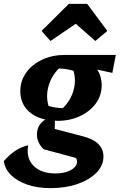

<svg xmlns="http://www.w3.org/2000/svg" viewBox="-69 -773 619 993"><path d="M227 -148Q221 -148 215 -149L214 -106L360 -68Q466 -41 466 37Q466 83 430 120Q394 157 332 178.5Q270 200 192 200Q125 200 72.5 182Q20 164 -12 132.5Q-44 101 -49 60Q-19 26 10 7Q39 -12 77 -22Q65 44 104 84Q143 124 218 124Q257 124 285 112.5Q313 101 324 83Q335 65 324 44L157 -1Q139 -18 130.5 -37.5Q122 -57 122 -77Q122 -127 165 -155Q105 -168 70.5 -206.5Q36 -245 36 -301Q36 -355 66.5 -397.5Q97 -440 149.5 -464.5Q202 -489 267 -489H530L512 -396L434 -413Q457 -378 457 -333Q457 -280 427 -238.5Q397 -197 345 -172.5Q293 -148 227 -148ZM256 -214Q295 -251 310.5 -303.5Q326 -356 311 -407Q294 -412 275.5 -415Q257 -418 236 -419Q198 -382 182.5 -329.5Q167 -277 182 -225Q225 -213 256 -214ZM382 -753 486 -613 424 -561 323 -650 192 -561 146 -613 287 -753Z"/></svg>

Font: Piazzolla
Style: Bold Italic
Weight: 700
Italic angle: -11.3°
Designer: Juan Pablo del Peral
Foundry: Huerta Tipografica
Version: Version 1.330